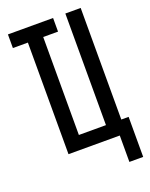

<svg xmlns="http://www.w3.org/2000/svg" viewBox="-163 -819 826 1059"><g transform="rotate(-20 250.0 -290.0)"><path d="M408 155V0H107V-655H19V-735H284V-655H197V-80H356V-735H446V-80H489V155Z"/></g></svg>

Font: Iosevka SS10 Medium
Style: Regular
Weight: 500
Monospace: yes
Designer: Belleve Invis
Foundry: Belleve Invis
Version: Version 28.0.6; ttfautohint (v1.8.4)